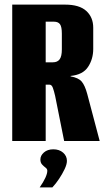

<svg xmlns="http://www.w3.org/2000/svg" viewBox="-20 -611 462 832"><path d="M33 0V-591H262Q324 -591 354 -563.5Q384 -536 384 -491V-399Q384 -355 361.5 -321Q339 -287 286 -282V-280Q320 -274 334 -257.5Q348 -241 358 -204L412 0H258L219 -195Q214 -217 209 -230.5Q204 -244 195 -244H178V0ZM178 -341H209Q229 -341 238.5 -354Q248 -367 248 -397V-465Q248 -495 240 -506Q232 -517 214 -517H178ZM152 201Q168 178 176.5 159.5Q185 141 185 129Q185 121 177.5 115.5Q170 110 162.5 102Q155 94 155 80Q155 63 170.5 49.5Q186 36 211 36Q237 36 253.5 50.5Q270 65 270 86Q270 101 260 122Q250 143 236 164Q222 185 207 201Z"/></svg>

Font: Alumni Sans ExtraBold
Style: Regular
Weight: 800
Designer: Robert E. Leuschke
Foundry: Robert E. Leuschke
Version: Version 1.018